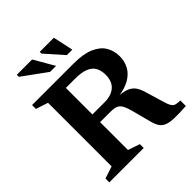

<svg xmlns="http://www.w3.org/2000/svg" viewBox="-235 -1040 1199 1199"><g transform="rotate(-45 364.0 -440.5)"><path d="M376 -374.5Q433 -374.5 467 -403.8Q501 -433 501 -491.5Q501 -529.5 486.2 -555.8Q471.5 -582 437.8 -595.5Q404 -609 347 -609H166L178.5 -682.5H409Q494.5 -682.5 546.2 -660Q598 -637.5 621.5 -598.8Q645 -560 645 -511Q645 -465 624.5 -428.5Q604 -392 562.8 -368.8Q521.5 -345.5 459.5 -338V-341Q507.5 -338 534.8 -326.2Q562 -314.5 577.2 -291.5Q592.5 -268.5 602.5 -231.5L636.5 -117.5Q645.5 -85.5 655.2 -70.5Q665 -55.5 679.5 -51.8Q694 -48 717 -48V0.5Q651.5 5 610.8 3.5Q570 2 546.8 -8.2Q523.5 -18.5 511 -39.2Q498.5 -60 490.5 -93.5L459 -213Q449 -250 438.2 -270.2Q427.5 -290.5 409.8 -298.5Q392 -306.5 360 -306.5H176.5L163.5 -374.5ZM267 -682.5V-60.5L345.5 -34V0H42V-34L122.5 -60.5V-622L42 -648.5V-682.5ZM321 -749.5H268L108.5 -865.5V-883.5H243.5ZM464.5 -749.5H416L311 -868V-883.5H435.5Z"/></g></svg>

Font: Newsreader SemiBold
Style: Regular
Weight: 600
Designer: Hugues Gentile
Foundry: Production Type
Version: Version 1.003